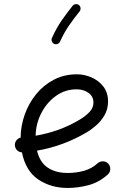

<svg xmlns="http://www.w3.org/2000/svg" viewBox="-20 -888 622 937"><path d="M506.3 -36.6Q463.4 2 412.1 15.6Q360.8 29.3 310.1 29.3Q228.5 29.3 167 -12Q105.5 -53.2 86.9 -144.5Q73.2 -145 63.5 -154.8Q53.7 -164.6 52.7 -178.2Q51.8 -191.9 59.8 -202.6Q67.9 -213.4 80.6 -216.3Q81.1 -273.4 100.6 -328.6Q120.1 -383.8 156.2 -428.2Q192.4 -472.7 242.9 -499Q293.5 -525.4 355.5 -525.4Q391.1 -525.4 426 -510.5Q460.9 -495.6 484.1 -466.1Q507.3 -436.5 507.3 -393.1Q507.3 -354.5 489.5 -324.7Q471.7 -294.9 447.8 -274.7Q423.8 -254.4 405.8 -243.7Q290 -174.8 160.6 -152.8Q174.3 -95.7 213.1 -69.8Q252 -43.9 310.1 -43.9Q353.5 -43.9 391.4 -54.9Q429.2 -65.9 456.5 -91.3Q467.8 -101.1 483.2 -100.6Q498.5 -100.1 508.8 -88.9Q518.6 -77.6 518.1 -62.3Q517.6 -46.9 506.3 -36.6ZM353.5 -452.1Q298.8 -452.1 254.2 -420.7Q209.5 -389.2 182.4 -337.6Q155.3 -286.1 153.8 -225.6Q210.9 -235.4 264.6 -254.6Q318.4 -273.9 365.7 -302.2Q396 -319.8 416 -340.6Q436 -361.3 436 -387.7Q436 -417.5 411.9 -434.8Q387.7 -452.1 353.5 -452.1ZM365.2 -863.3Q372.1 -857.9 373 -848.9Q374 -839.8 368.7 -833Q341.3 -798.8 317.4 -764.4Q293.5 -730 272.9 -685.1Q269.5 -677.2 261 -673.8Q252.4 -670.4 244.1 -673.8Q236.3 -677.7 233.2 -686.3Q230 -694.8 233.4 -702.6Q255.4 -751.5 281.2 -788.6Q307.1 -825.7 334.5 -859.9Q339.8 -866.7 349.1 -867.7Q358.4 -868.7 365.2 -863.3Z"/></svg>

Font: Mikhak-FD Regular
Style: FD-Regular
Weight: 400
Designer: Amin Abedi
Version: Version 3.2